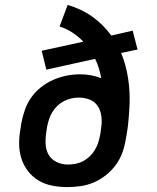

<svg xmlns="http://www.w3.org/2000/svg" viewBox="-20 -755 640 783"><path d="M254 8Q223 8 192.5 2Q162 -4 137 -19Q112 -34 94 -57.5Q76 -81 67 -109.5Q58 -138 58 -169.5Q58 -201 64 -232L67 -253Q72 -280 81.5 -307Q91 -334 107.5 -357.5Q124 -381 147.5 -399.5Q171 -418 197.5 -429.5Q224 -441 251.5 -446.5Q279 -452 307 -452Q329 -452 351 -448Q373 -444 393 -436Q389 -457 383 -477Q377 -497 368 -515L169 -471L150 -548L320 -585Q300 -606 275.5 -622Q251 -638 223 -647L256 -735Q283 -727 308.5 -715Q334 -703 356.5 -687Q379 -671 398.5 -651.5Q418 -632 434 -610L521 -630L541 -553L474 -539Q488 -505 496 -469Q504 -433 507 -396Q510 -359 508 -320.5Q506 -282 502 -244Q501 -235 499.5 -226.5Q498 -218 497 -209L493 -188Q489 -161 479.5 -134Q470 -107 453 -83.5Q436 -60 413 -41.5Q390 -23 363.5 -11.5Q337 0 309 4Q281 8 254 8ZM256 -84Q272 -84 288 -87Q304 -90 318.5 -97.5Q333 -105 345.5 -117Q358 -129 366.5 -143Q375 -157 380 -172Q385 -187 388 -203L390 -214Q391 -222 392 -230Q393 -238 394 -246Q396 -268 392 -289Q388 -310 376 -326Q364 -342 344 -349.5Q324 -357 302 -357Q286 -357 270.5 -353.5Q255 -350 240.5 -342.5Q226 -335 214 -323.5Q202 -312 193.5 -298Q185 -284 180 -268.5Q175 -253 172 -238L169 -217Q165 -193 166 -168.5Q167 -144 178 -124.5Q189 -105 210.5 -94.5Q232 -84 256 -84Q256 -84 256 -84Q256 -84 256 -84Z"/></svg>

Font: Iosevka Curly Slab SmBdEx
Style: Italic
Weight: 600
Width: 7
Italic angle: -9°
Monospace: yes
Designer: Belleve Invis
Foundry: Belleve Invis
Version: Version 11.1.0; ttfautohint (v1.8.3)